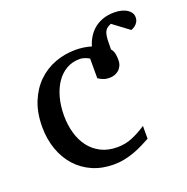

<svg xmlns="http://www.w3.org/2000/svg" viewBox="-111 -689 781 804"><g transform="rotate(-20 279.5 -287.0)"><path d="M559.1 -537.1Q559.1 -523.9 553.7 -515.4Q548.3 -506.8 541.5 -501.5Q533.7 -495.6 523.9 -492.2L452.1 -545.9Q439.5 -541 432.1 -534.2Q424.8 -527.3 421.1 -515.9Q417.5 -504.4 416.7 -487.3Q416 -470.2 416 -444.8Q425.3 -433.6 427.7 -421.1Q430.2 -408.7 430.2 -393.1Q430.2 -378.4 425 -367.4Q419.9 -356.4 411.6 -349.4Q403.3 -342.3 392.8 -338.6Q382.3 -335 371.1 -335Q354.5 -335 342.3 -339.8Q330.1 -344.7 320.8 -351.1V-439Q310.5 -444.8 299.6 -448.5Q288.6 -452.1 278.8 -452.1Q245.6 -452.1 219.2 -437Q192.9 -421.9 174.6 -395Q156.2 -368.2 146.2 -331.3Q136.2 -294.4 136.2 -251Q136.2 -209.5 146.7 -172.9Q157.2 -136.2 178 -109.1Q198.7 -82 229.7 -66.4Q260.7 -50.8 301.8 -50.8Q337.4 -50.8 368.7 -63.7Q399.9 -76.7 432.1 -98.1V-41Q415.5 -32.2 396.7 -22.7Q377.9 -13.2 356.7 -5.4Q335.4 2.4 312 7.3Q288.6 12.2 263.2 12.2Q210.4 12.2 168.2 -6.6Q126 -25.4 96.2 -58.8Q66.4 -92.3 50.3 -138.2Q34.2 -184.1 34.2 -237.8Q34.2 -300.8 53.7 -348.6Q73.2 -396.5 106.4 -429Q139.6 -461.4 183.3 -477.8Q227.1 -494.1 274.9 -494.1Q293.5 -494.1 311.5 -491.5Q329.6 -488.8 345.2 -483.9Q351.6 -506.3 363.5 -525.1Q375.5 -543.9 392.3 -557.4Q409.2 -570.8 431.4 -578.4Q453.6 -585.9 481 -585.9Q499 -585.9 513.7 -582Q528.3 -578.1 538.3 -571.5Q548.3 -564.9 553.7 -556.2Q559.1 -547.4 559.1 -537.1Z"/></g></svg>

Font: Charis SIL Afr
Style: Regular
Weight: 400
Foundry: SIL International
Version: Version 5.000